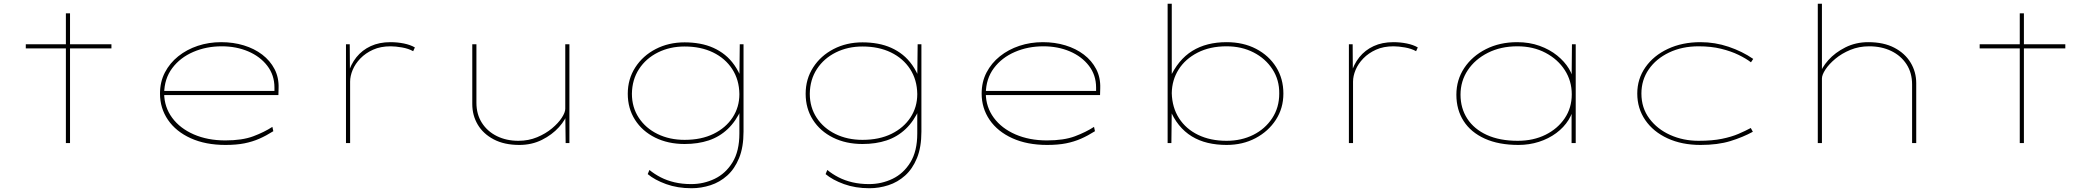

<svg xmlns="http://www.w3.org/2000/svg" viewBox="-20 -760 11135 1020"><path d="M330 0V-689H352V0ZM117 -503V-525H572V-503Z M1178 10Q1072 10 993.5 -25.5Q915 -61 872.5 -123Q830 -185 830 -263Q830 -325 856 -375Q882 -425 927 -461Q972 -497 1030.5 -516.5Q1089 -536 1155 -536Q1219 -536 1275 -519Q1331 -502 1373 -470Q1415 -438 1438.5 -393Q1462 -348 1460 -291L1459 -255H842V-277H1448L1438 -270V-295Q1438 -361 1400 -410.5Q1362 -460 1298.5 -487Q1235 -514 1158 -514Q1076 -514 1006.5 -484Q937 -454 895 -398Q853 -342 852 -263Q853 -191 894.5 -134.5Q936 -78 1009.5 -46Q1083 -14 1177 -14Q1267 -14 1325.5 -36Q1384 -58 1427 -86L1432 -63Q1394 -39 1357.5 -23Q1321 -7 1278.5 1.5Q1236 10 1178 10Z M1818 0V-525H1838L1839 -372L1828 -365Q1843 -418 1873.5 -456Q1904 -494 1949.5 -515Q1995 -536 2054 -536Q2091 -536 2125.5 -529Q2160 -522 2184 -508L2175 -488Q2150 -502 2115.5 -508Q2081 -514 2055 -514Q2002 -514 1962 -496Q1922 -478 1894.5 -449.5Q1867 -421 1853.5 -388.5Q1840 -356 1840 -326V0Z M2739 10Q2659 10 2603 -19.5Q2547 -49 2518 -98Q2489 -147 2489 -207V-525H2511V-214Q2511 -153 2540 -107.5Q2569 -62 2619.5 -37Q2670 -12 2734 -12Q2788 -12 2833.5 -31Q2879 -50 2912.5 -78Q2946 -106 2964.5 -134.5Q2983 -163 2983 -182V-525H3005V0H2985L2983 -161L2997 -165Q2986 -125 2949.5 -84.5Q2913 -44 2859 -17Q2805 10 2739 10Z M3654 240Q3579 240 3518.5 218Q3458 196 3421 165L3430 143Q3457 165 3490 182Q3523 199 3563.5 208.5Q3604 218 3652 218Q3718 218 3776.5 190Q3835 162 3871.5 102.5Q3908 43 3908 -51V-183H3920Q3890 -116 3846 -74.5Q3802 -33 3745 -14Q3688 5 3617 5Q3529 5 3460.5 -29Q3392 -63 3353.5 -123.5Q3315 -184 3315 -262Q3315 -340 3355 -402Q3395 -464 3463.5 -499.5Q3532 -535 3617 -535Q3659 -535 3697.5 -528Q3736 -521 3769.5 -506Q3803 -491 3831 -468.5Q3859 -446 3881.5 -414Q3904 -382 3920 -341L3908 -342L3910 -525H3930V-61Q3930 22 3906.5 79.5Q3883 137 3843.5 172.5Q3804 208 3754.5 224Q3705 240 3654 240ZM3617 -17Q3706 -17 3771 -49Q3836 -81 3872 -136Q3908 -191 3908 -260Q3907 -336 3870 -393Q3833 -450 3768 -481.5Q3703 -513 3617 -513Q3539 -513 3475.5 -481.5Q3412 -450 3375 -393.5Q3338 -337 3337 -262Q3337 -190 3373.5 -134.5Q3410 -79 3473.5 -48Q3537 -17 3617 -17Z M4599 240Q4524 240 4463.5 218Q4403 196 4366 165L4375 143Q4402 165 4435 182Q4468 199 4508.5 208.5Q4549 218 4597 218Q4663 218 4721.5 190Q4780 162 4816.5 102.5Q4853 43 4853 -51V-183H4865Q4835 -116 4791 -74.5Q4747 -33 4690 -14Q4633 5 4562 5Q4474 5 4405.5 -29Q4337 -63 4298.5 -123.5Q4260 -184 4260 -262Q4260 -340 4300 -402Q4340 -464 4408.5 -499.5Q4477 -535 4562 -535Q4604 -535 4642.5 -528Q4681 -521 4714.5 -506Q4748 -491 4776 -468.5Q4804 -446 4826.5 -414Q4849 -382 4865 -341L4853 -342L4855 -525H4875V-61Q4875 22 4851.5 79.5Q4828 137 4788.5 172.5Q4749 208 4699.5 224Q4650 240 4599 240ZM4562 -17Q4651 -17 4716 -49Q4781 -81 4817 -136Q4853 -191 4853 -260Q4852 -336 4815 -393Q4778 -450 4713 -481.5Q4648 -513 4562 -513Q4484 -513 4420.5 -481.5Q4357 -450 4320 -393.5Q4283 -337 4282 -262Q4282 -190 4318.5 -134.5Q4355 -79 4418.5 -48Q4482 -17 4562 -17Z M5543 10Q5437 10 5358.5 -25.5Q5280 -61 5237.5 -123Q5195 -185 5195 -263Q5195 -325 5221 -375Q5247 -425 5292 -461Q5337 -497 5395.5 -516.5Q5454 -536 5520 -536Q5584 -536 5640 -519Q5696 -502 5738 -470Q5780 -438 5803.5 -393Q5827 -348 5825 -291L5824 -255H5207V-277H5813L5803 -270V-295Q5803 -361 5765 -410.5Q5727 -460 5663.5 -487Q5600 -514 5523 -514Q5441 -514 5371.5 -484Q5302 -454 5260 -398Q5218 -342 5217 -263Q5218 -191 5259.5 -134.5Q5301 -78 5374.5 -46Q5448 -14 5542 -14Q5632 -14 5690.5 -36Q5749 -58 5792 -86L5797 -63Q5759 -39 5722.5 -23Q5686 -7 5643.5 1.5Q5601 10 5543 10Z M6496 10Q6443 10 6396.5 -1Q6350 -12 6311.5 -35.5Q6273 -59 6243 -96Q6213 -133 6193 -184L6205 -183L6203 0H6183V-740H6205V-342H6193Q6216 -393 6246 -429.5Q6276 -466 6314 -489.5Q6352 -513 6397.5 -524.5Q6443 -536 6496 -536Q6585 -536 6653 -500.5Q6721 -465 6759.5 -403.5Q6798 -342 6798 -263Q6798 -185 6758 -123.5Q6718 -62 6650 -26Q6582 10 6496 10ZM6496 -12Q6575 -12 6638 -43.5Q6701 -75 6738.5 -132Q6776 -189 6776 -263Q6777 -335 6740 -392Q6703 -449 6639.5 -481.5Q6576 -514 6496 -514Q6408 -514 6342.5 -480.5Q6277 -447 6241.5 -391Q6206 -335 6205 -265Q6207 -189 6243.5 -132Q6280 -75 6345 -43.5Q6410 -12 6496 -12Z M7146 0V-525H7166L7167 -372L7156 -365Q7171 -418 7201.5 -456Q7232 -494 7277.5 -515Q7323 -536 7382 -536Q7419 -536 7453.5 -529Q7488 -522 7512 -508L7503 -488Q7478 -502 7443.5 -508Q7409 -514 7383 -514Q7330 -514 7290 -496Q7250 -478 7222.5 -449.5Q7195 -421 7181.5 -388.5Q7168 -356 7168 -326V0Z M8047 10Q7942 10 7868 -23.5Q7794 -57 7755.5 -117Q7717 -177 7717 -257Q7717 -336 7759 -399Q7801 -462 7874 -499Q7947 -536 8040 -536Q8105 -536 8159 -516.5Q8213 -497 8252.5 -465Q8292 -433 8315 -395Q8338 -357 8339 -321L8329 -320L8331 -525H8351V0H8329V-192L8343 -210Q8338 -163 8313 -123Q8288 -83 8247.5 -53Q8207 -23 8155.5 -6.5Q8104 10 8047 10ZM8043 -12Q8126 -12 8190.5 -44Q8255 -76 8292.5 -131.5Q8330 -187 8330 -259Q8330 -330 8293 -387.5Q8256 -445 8190.5 -479.5Q8125 -514 8041 -514Q7953 -514 7884.5 -479.5Q7816 -445 7777.5 -387Q7739 -329 7739 -257Q7739 -185 7775 -129.5Q7811 -74 7879 -43Q7947 -12 8043 -12Z M9014 10Q8915 10 8839 -25Q8763 -60 8720.5 -122Q8678 -184 8678 -263Q8678 -341 8721.5 -403Q8765 -465 8841 -500.5Q8917 -536 9014 -536Q9091 -536 9163.5 -511.5Q9236 -487 9294 -447L9282 -429Q9256 -449 9216 -468.5Q9176 -488 9123 -501Q9070 -514 9004 -514Q8916 -514 8847 -481Q8778 -448 8739 -391.5Q8700 -335 8700 -263Q8700 -187 8742 -130.5Q8784 -74 8853 -43Q8922 -12 9004 -12Q9076 -12 9127.5 -22.5Q9179 -33 9216 -49Q9253 -65 9281 -80L9292 -60Q9239 -31 9172.5 -10.5Q9106 10 9014 10Z M9637 0V-740H9659V-364L9645 -360Q9657 -400 9693 -440.5Q9729 -481 9784 -508.5Q9839 -536 9905 -536Q9987 -536 10043.5 -506.5Q10100 -477 10130 -427.5Q10160 -378 10160 -318V0H10138V-311Q10138 -373 10108.5 -418.5Q10079 -464 10027.5 -489Q9976 -514 9910 -514Q9856 -514 9810 -495Q9764 -476 9730 -447.5Q9696 -419 9677.5 -390.5Q9659 -362 9659 -343V0H9648Q9633 0 9630 0Q9627 0 9637 0Z M10710 0V-689H10732V0ZM10497 -503V-525H10952V-503Z"/></svg>

Font: Lexend Zetta Thin
Style: Regular
Weight: 250
Version: Version 1.007